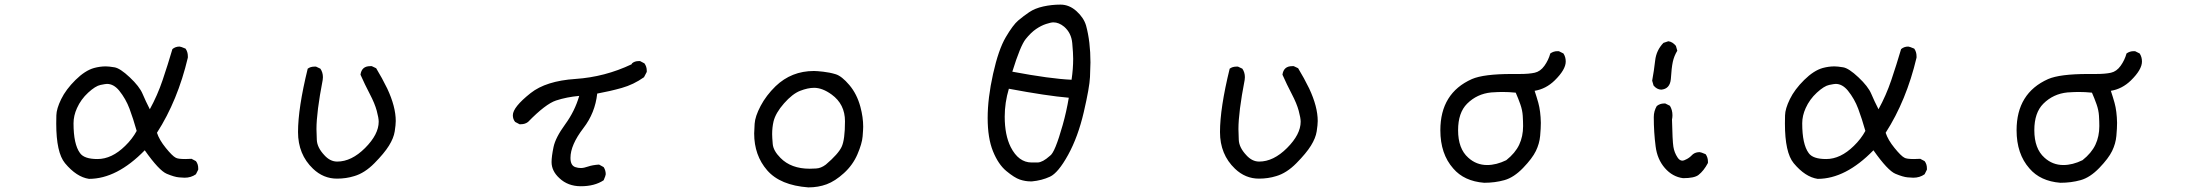

<svg xmlns="http://www.w3.org/2000/svg" viewBox="-20 -772 9540 833"><path d="M366 4Q312 -4 262 -64Q224 -110 224 -236Q224 -243 224.5 -271.5Q225 -300 245.5 -342Q266 -384 307.5 -425Q349 -466 388 -477Q414 -484 439 -484Q452 -484 476.5 -480Q501 -476 543 -436.5Q585 -397 598.5 -365Q612 -333 630 -298Q663 -358 685.5 -424.5Q708 -491 728 -559Q741 -570 759 -570Q764 -570 785 -561Q795 -547 795 -528V-522Q751 -336 661 -196Q671 -165 699.5 -130Q728 -95 742 -88Q751 -82 784 -82L811 -83L830 -73Q840 -60 840 -42V-36L830 -16Q809 -1 781 -1Q776 -1 756.5 -2.5Q737 -4 703.5 -18Q670 -32 608 -120Q487 4 366 4ZM403 -82Q465 -82 523 -139Q554 -169 573 -204Q558 -257 542 -300Q526 -343 497 -379Q473 -408 444 -408Q438 -408 416 -403.5Q394 -399 362.5 -370Q331 -341 314 -303Q299 -270 299 -237Q299 -146 327 -108Q345 -82 403 -82Z M1442 3Q1383 3 1338 -40Q1273 -102 1273 -199Q1273 -303 1315 -474Q1327 -483 1344 -483H1351L1370 -474Q1381 -458 1381 -437L1380 -425Q1353 -285 1353 -212Q1353 -198 1354.5 -165Q1356 -132 1387 -99Q1412 -71 1443 -71Q1505 -71 1564 -130Q1623 -189 1623 -244Q1623 -260 1614.5 -291.5Q1606 -323 1584.5 -364Q1563 -405 1544 -448Q1549 -485 1586 -485H1593L1612 -476Q1638 -433 1660 -388Q1697 -309 1697 -247Q1697 -231 1692.5 -202Q1688 -173 1667.5 -140Q1647 -107 1604.5 -64Q1562 -21 1517 -8Q1482 3 1442 3Z M2500 36Q2444 36 2407 1Q2373 -30 2373 -69Q2373 -93 2381.5 -134Q2390 -175 2432 -232.5Q2474 -290 2493 -356Q2438 -351 2392.5 -336Q2347 -321 2271 -243Q2258 -233 2240 -233H2234L2215 -243Q2205 -255 2205 -272Q2205 -307 2282 -368Q2349 -421 2476.5 -429.5Q2604 -438 2720 -493L2722 -497Q2733 -507 2751 -507H2757L2776 -497Q2786 -483 2786 -466V-460L2774 -437Q2729 -405 2677.5 -390.5Q2626 -376 2571 -366Q2562 -282 2511 -216Q2455 -143 2455 -87Q2455 -54 2476 -47Q2488 -43 2500 -43Q2513 -43 2531.5 -49.5Q2550 -56 2579 -58L2599 -47Q2608 -33 2608 -16Q2608 -11 2599 10Q2560 36 2500 36Z M3487 41Q3365 32 3308.5 -33Q3252 -98 3252 -193Q3252 -203 3254 -235Q3256 -267 3280 -312.5Q3304 -358 3345 -398Q3414 -464 3511 -464Q3523 -464 3551 -461Q3579 -458 3605.5 -450Q3632 -442 3665 -403Q3698 -364 3713 -308Q3725 -263 3725 -222Q3725 -211 3722.5 -180Q3720 -149 3700 -102.5Q3680 -56 3641.5 -21Q3603 14 3566.5 27.5Q3530 41 3487 41ZM3493 -40Q3499 -40 3520.5 -41Q3542 -42 3563 -58Q3617 -104 3631.5 -135Q3646 -166 3646 -246Q3646 -320 3588 -362Q3548 -391 3512 -391Q3485 -391 3451.5 -378Q3418 -365 3381.5 -323.5Q3345 -282 3336 -245Q3330 -219 3330 -190Q3330 -177 3332.5 -147.5Q3335 -118 3366 -87Q3412 -40 3493 -40Z M4457 15H4452Q4428 15 4404.5 7Q4381 -1 4346 -30Q4311 -59 4288 -116Q4265 -173 4265 -260Q4265 -346 4288.5 -451.5Q4312 -557 4343.5 -610.5Q4375 -664 4397.5 -683Q4420 -702 4445 -719Q4470 -736 4506.5 -744Q4543 -752 4581 -752Q4619 -752 4650.5 -723.5Q4682 -695 4692 -661Q4711 -591 4711 -501Q4711 -483 4709 -438Q4707 -393 4682 -285.5Q4657 -178 4614 -100Q4571 -22 4535.5 -5.5Q4500 11 4457 15ZM4482 -67Q4504 -68 4534 -95Q4546 -102 4560 -136.5Q4574 -171 4590.5 -229.5Q4607 -288 4617 -348Q4522 -356 4357 -387Q4339 -327 4339 -266Q4339 -186 4365 -134Q4399 -67 4456 -67ZM4629 -426Q4636 -473 4636 -517Q4636 -541 4632 -585Q4628 -629 4597 -656Q4574 -675 4550 -675Q4540 -675 4518.5 -668Q4497 -661 4475 -646Q4453 -631 4430 -602.5Q4407 -574 4372 -461Q4537 -430 4629 -426Z M5442 3Q5383 3 5338 -40Q5273 -102 5273 -199Q5273 -303 5315 -474Q5327 -483 5344 -483H5351L5370 -474Q5381 -458 5381 -437L5380 -425Q5353 -285 5353 -212Q5353 -198 5354.5 -165Q5356 -132 5387 -99Q5412 -71 5443 -71Q5505 -71 5564 -130Q5623 -189 5623 -244Q5623 -260 5614.5 -291.5Q5606 -323 5584.5 -364Q5563 -405 5544 -448Q5549 -485 5586 -485H5593L5612 -476Q5638 -433 5660 -388Q5697 -309 5697 -247Q5697 -231 5692.5 -202Q5688 -173 5667.5 -140Q5647 -107 5604.5 -64Q5562 -21 5517 -8Q5482 3 5442 3Z M6419 21Q6332 14 6285 -41Q6229 -104 6229 -207Q6229 -368 6366 -429Q6417 -451 6539 -451H6573Q6614 -451 6638.5 -456.5Q6663 -462 6680.5 -486.5Q6698 -511 6706 -540Q6720 -550 6737 -550H6743L6763 -540Q6773 -525 6773 -505Q6773 -470 6725 -423Q6687 -386 6638 -378Q6647 -351 6654 -326Q6664 -290 6665 -239Q6665 -216 6662 -182.5Q6659 -149 6643.5 -117Q6628 -85 6588 -43.5Q6548 -2 6507 9.5Q6466 21 6419 21ZM6432 -56Q6472 -56 6515 -77Q6554 -108 6571 -144Q6588 -180 6588 -225Q6588 -245 6586.5 -269.5Q6585 -294 6576 -319.5Q6567 -345 6556 -370Q6526 -373 6498 -373Q6481 -373 6450 -371Q6388 -365 6345 -322Q6306 -283 6306 -207Q6306 -127 6350 -88Q6385 -56 6432 -56Z M7282 1Q7236 -5 7203 -43Q7170 -81 7163 -137Q7155 -198 7155 -264Q7155 -290 7168 -312Q7182 -323 7199 -323H7205L7225 -313Q7236 -295 7236 -272Q7236 -263 7234 -253Q7236 -161 7240 -135.5Q7244 -110 7258 -89Q7267 -75 7279 -75Q7286 -75 7299.5 -82.5Q7313 -90 7325 -103Q7337 -112 7354 -112Q7359 -112 7380 -103Q7390 -89 7390 -71V-65Q7372 -31 7349 -13Q7331 1 7282 1ZM7187 -383Q7168 -384 7154 -401L7148 -422Q7156 -465 7161 -509.5Q7166 -554 7197 -586L7218 -593Q7236 -591 7251 -573L7257 -552Q7243 -529 7237.5 -503.5Q7232 -478 7229 -429Q7225 -386 7187 -383Z M7866 4Q7812 -4 7762 -64Q7724 -110 7724 -236Q7724 -243 7724.5 -271.5Q7725 -300 7745.5 -342Q7766 -384 7807.5 -425Q7849 -466 7888 -477Q7914 -484 7939 -484Q7952 -484 7976.5 -480Q8001 -476 8043 -436.5Q8085 -397 8098.5 -365Q8112 -333 8130 -298Q8163 -358 8185.5 -424.5Q8208 -491 8228 -559Q8241 -570 8259 -570Q8264 -570 8285 -561Q8295 -547 8295 -528V-522Q8251 -336 8161 -196Q8171 -165 8199.5 -130Q8228 -95 8242 -88Q8251 -82 8284 -82L8311 -83L8330 -73Q8340 -60 8340 -42V-36L8330 -16Q8309 -1 8281 -1Q8276 -1 8256.5 -2.5Q8237 -4 8203.5 -18Q8170 -32 8108 -120Q7987 4 7866 4ZM7903 -82Q7965 -82 8023 -139Q8054 -169 8073 -204Q8058 -257 8042 -300Q8026 -343 7997 -379Q7973 -408 7944 -408Q7938 -408 7916 -403.5Q7894 -399 7862.5 -370Q7831 -341 7814 -303Q7799 -270 7799 -237Q7799 -146 7827 -108Q7845 -82 7903 -82Z M8919 21Q8832 14 8785 -41Q8729 -104 8729 -207Q8729 -368 8866 -429Q8917 -451 9039 -451H9073Q9114 -451 9138.5 -456.5Q9163 -462 9180.5 -486.5Q9198 -511 9206 -540Q9220 -550 9237 -550H9243L9263 -540Q9273 -525 9273 -505Q9273 -470 9225 -423Q9187 -386 9138 -378Q9147 -351 9154 -326Q9164 -290 9165 -239Q9165 -216 9162 -182.5Q9159 -149 9143.5 -117Q9128 -85 9088 -43.5Q9048 -2 9007 9.5Q8966 21 8919 21ZM8932 -56Q8972 -56 9015 -77Q9054 -108 9071 -144Q9088 -180 9088 -225Q9088 -245 9086.5 -269.5Q9085 -294 9076 -319.5Q9067 -345 9056 -370Q9026 -373 8998 -373Q8981 -373 8950 -371Q8888 -365 8845 -322Q8806 -283 8806 -207Q8806 -127 8850 -88Q8885 -56 8932 -56Z"/></svg>

Font: Xiaolai SC
Style: Regular
Weight: 400
Designer: Nozomi Seto 瀬戸のぞみ
Version: Version 3.11;December 4, 2020;FontCreator 13.0.0.2613 64-bit